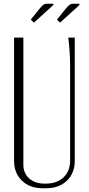

<svg xmlns="http://www.w3.org/2000/svg" viewBox="-20 -1001 475 1027"><path d="M265.1 -974.1 161.6 -879.9 144.5 -896 188.5 -950.7Q202.6 -968.3 210.9 -974.6Q219.2 -981 232.4 -981H265.1ZM404.8 -974.1 301.3 -879.9 284.7 -896 328.6 -950.7Q342.8 -968.3 351.1 -974.6Q359.4 -981 372.6 -981H404.8ZM55.2 -799.8H105V-120.1Q105 -74.7 136 -46.9Q167 -19 217.3 -19H227.1Q284.7 -19 319.8 -52.5Q355 -85.9 355 -141.1V-645Q355 -725.6 345.2 -799.8H379.9V-141.1Q379.9 -75.2 337.9 -34.7Q295.9 5.9 227.1 5.9H208Q139.2 5.9 97.2 -34.7Q55.2 -75.2 55.2 -141.1Z"/></svg>

Font: Reswysokr
Style: Regular
Weight: 500
Version: Version 0.984